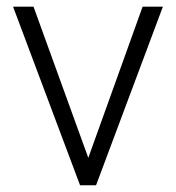

<svg xmlns="http://www.w3.org/2000/svg" viewBox="-20 -548 521 568"><path d="M79.1 -528.3 241.2 -81.1 401.9 -528.3H461.9L264.2 0H216.8L18.6 -528.3Z"/></svg>

Font: Vazirmatn FD ExtraLight
Style: Regular
Weight: 200
Designer: Saber Rastikerdar
Foundry: Saber Rastikerdar
Version: Version 33.003